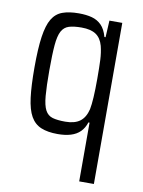

<svg xmlns="http://www.w3.org/2000/svg" viewBox="-81 -575 613 824"><g transform="rotate(10 225.0 -163.0)"><path d="M322 192V-64H317Q309 -39 293 -23Q277 -7 252.5 0.5Q228 8 195 8Q152 8 123 -4Q94 -16 77.5 -45Q61 -74 54.5 -125.5Q48 -177 48 -256Q48 -339 55.5 -390.5Q63 -442 79.5 -469.5Q96 -497 124.5 -507.5Q153 -518 196 -518Q228 -518 252.5 -511.5Q277 -505 294.5 -487.5Q312 -470 321 -437H326L330 -510H386V192ZM218 -50Q259 -50 282 -67Q305 -84 314 -121Q318 -141 320 -174.5Q322 -208 322 -255Q322 -306 320.5 -337.5Q319 -369 312 -397Q303 -430 280.5 -445Q258 -460 218 -460Q184 -460 163 -453.5Q142 -447 131 -426.5Q120 -406 116.5 -365Q113 -324 113 -255Q113 -186 116.5 -144.5Q120 -103 131 -82.5Q142 -62 163 -56Q184 -50 218 -50Z"/></g></svg>

Font: Saira Condensed
Style: Regular
Weight: 400
Width: 3
Designer: Hector Gatti with collaboration of the Omnibus-Type team
Foundry: Omnibus-Type
Version: Version 1.101